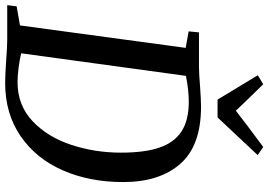

<svg xmlns="http://www.w3.org/2000/svg" viewBox="-176 -864 1040 744"><g transform="rotate(90 344.0 -492.0)"><path d="M677.5 -449.5Q677.5 -319 632 -215.2Q586.5 -111.5 499.5 -51.8Q412.5 8 293.5 8Q261.5 8 204.5 4Q151.5 0 125.5 0H-8L-3.5 -36.5L70.5 -49.5L157.5 -691.5L93.5 -703L97.5 -743H232.5Q263.5 -743.5 303.5 -747Q358.5 -751 385.5 -751Q536.5 -751 607 -670.5Q677.5 -590 677.5 -449.5ZM563.5 -440.5Q563.5 -533.5 543.5 -591Q523.5 -648.5 480.2 -676Q437 -703.5 366.5 -703.5Q321 -703.5 266 -692.5L178.5 -54Q203 -48 234.5 -44Q266 -40 290.5 -40Q380 -40 441.8 -98.5Q503.5 -157 533.5 -248.8Q563.5 -340.5 563.5 -440.5ZM358 -815 263.5 -971 298.5 -992Q355.5 -934 401 -886Q443.5 -919.5 541.5 -992L573 -970.5L427 -815Z"/></g></svg>

Font: Merriweather Text
Style: Italic
Weight: 400
Italic angle: -7.8°
Designer: Eben Sorkin
Foundry: Eben Sorkin
Version: Version 2.100